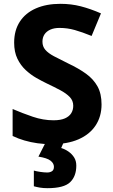

<svg xmlns="http://www.w3.org/2000/svg" viewBox="-20 -744 591 1004"><path d="M511 -198Q511 -135 480 -88Q449 -41 390.5 -15.5Q332 10 248 10Q211 10 175.5 5Q140 0 107.5 -9.5Q75 -19 46 -33V-174Q97 -152 151.5 -133.5Q206 -115 260 -115Q297 -115 319.5 -125Q342 -135 352.5 -152Q363 -169 363 -191Q363 -218 344.5 -237Q326 -256 295 -272.5Q264 -289 224 -308Q199 -320 170 -336.5Q141 -353 114.5 -377.5Q88 -402 71 -437Q54 -472 54 -521Q54 -585 83.5 -630.5Q113 -676 167.5 -700Q222 -724 296 -724Q352 -724 402.5 -711Q453 -698 508 -674L459 -556Q410 -576 371 -587Q332 -598 291 -598Q263 -598 243 -589Q223 -580 212.5 -564Q202 -548 202 -526Q202 -501 217 -483.5Q232 -466 262 -450Q292 -434 337 -412Q392 -386 430.5 -358Q469 -330 490 -292Q511 -254 511 -198ZM379 122Q379 178 346.5 209Q314 240 228 240Q206 240 188.5 237Q171 234 157 230V148Q171 152 191.5 155Q212 158 227 158Q241 158 251.5 151.5Q262 145 262 128Q262 110 244 96Q226 82 181 75L219 0H313L300 30Q320 36 338 48.5Q356 61 367.5 79Q379 97 379 122Z"/></svg>

Font: Noto Sans Devanagari
Style: Bold
Weight: 700
Version: Version 2.003